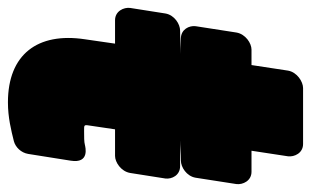

<svg xmlns="http://www.w3.org/2000/svg" viewBox="-182 -566 784 484"><g transform="rotate(90 210.0 -324.0)"><path d="M285 -161 294 -222H361C377 -222 400 -237 404 -260L418 -349C420 -365 410 -386 387 -386H321C336 -386 356 -388 373 -388C389 -388 412 -402 416 -425L432 -528C434 -544 424 -566 401 -566H348L362 -658C364 -674 354 -696 331 -696H190C174 -696 150 -681 146 -658L132 -566H93C77 -566 54 -551 50 -528L34 -425C32 -409 42 -388 65 -388H104C86 -388 65 -386 45 -386C29 -386 6 -372 2 -349L-12 -260C-14 -244 -4 -222 19 -222H78L67 -146C49 -27 105 48 226 48C264 48 296 40 324 33C339 29 353 15 356 -3L373 -110C381 -159 338 -147 333 -146C326 -144 313 -144 299 -144C282 -144 282 -143 285 -161Z"/></g></svg>

Font: Asimov Print
Style: EIt
Weight: 500
Designer: Google
Version: Version 2.000980; 2014